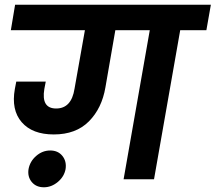

<svg xmlns="http://www.w3.org/2000/svg" viewBox="-20 -760 914 814"><path d="M504 0 615 -632H469L427 -390Q412 -301 357 -245.5Q302 -190 208 -190Q117 -190 72 -242Q27 -294 43 -383Q44 -388 46 -398.5Q48 -409 49 -414H174L168 -383Q154 -300 218 -300Q283 -300 296 -384L340 -632H26L44 -740H874L855 -632H744L633 0ZM166 34Q133 34 114.5 11.5Q96 -11 101 -43Q107 -76 133.5 -99Q160 -122 193 -122Q226 -122 244.5 -99Q263 -76 258 -43Q252 -11 225 11.5Q198 34 166 34Z"/></svg>

Font: Poppins SemiBold
Style: Italic
Weight: 600
Italic angle: -10°
Designer: Ninad Kale (Devanagari), Jonny Pinhorn (Latin)
Foundry: Indian Type Foundry
Version: Version 3.200;PS 1.000;hotconv 16.6.54;makeotf.lib2.5.65590